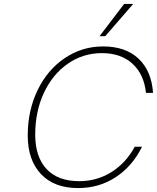

<svg xmlns="http://www.w3.org/2000/svg" viewBox="-20 -951 798 976"><path d="M121 -262Q121 -389 171 -492.5Q221 -596 309 -655.5Q397 -715 504 -715Q618 -715 684 -653Q750 -591 758 -479H722Q712 -574 653 -627.5Q594 -681 498 -681Q402 -681 324.5 -627Q247 -573 203 -478.5Q159 -384 159 -266Q159 -154 216.5 -92Q274 -30 383 -30Q472 -30 546 -76Q620 -122 665 -205H702Q653 -106 568.5 -50.5Q484 5 377 5Q255 5 188 -66.5Q121 -138 121 -262ZM486 -767 611 -931H657L515 -767Z"/></svg>

Font: Be Vietnam Thin
Style: Italic
Weight: 250
Italic angle: -9°
Designer: Gabriel Lam
Foundry: TypeRant
Version: Version 3.000